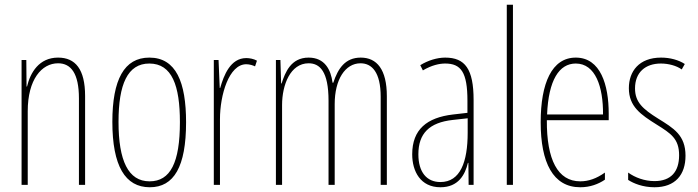

<svg xmlns="http://www.w3.org/2000/svg" viewBox="-20 -780 2946 810"><path d="M225 -537C145 -537 108 -474 94 -415H92L91 -527H71V0H97V-311C97 -445 156 -513 225 -513C279 -513 313 -471 313 -365V0H339V-375C339 -488 298 -537 225 -537Z M765 -264C765 -433 723 -537 610 -537C504 -537 454 -444 454 -266C454 -80 508 10 612 10C714 10 765 -77 765 -264ZM480 -266C480 -424 518 -512 610 -512C706 -512 739 -418 739 -265C739 -94 699 -15 611 -15C521 -15 480 -102 480 -266Z M1019 -535C952 -535 924 -462 909 -409H907L902 -527H882V0H908V-277C908 -380 946 -509 1019 -509C1033 -509 1048 -504 1056 -500L1064 -524C1050 -532 1032 -535 1019 -535Z M1502 -537C1436 -537 1406 -491 1386 -431H1383C1376 -486 1350 -537 1282 -537C1207 -537 1183 -474 1168 -428H1166L1163 -527H1144V0H1170V-337C1170 -422 1205 -513 1282 -513C1329 -513 1366 -479 1366 -355V0H1392V-341C1392 -444 1436 -513 1501 -513C1549 -513 1586 -475 1586 -372V0H1612V-374C1612 -487 1570 -537 1502 -537Z M1858 -537C1824 -537 1785 -525 1753 -505L1764 -483C1801 -505 1834 -512 1858 -512C1925 -512 1952 -475 1952 -355V-304L1891 -297C1781 -284 1719 -234 1719 -129C1719 -57 1754 10 1838 10C1914 10 1942 -43 1954 -93H1956L1957 0H1978V-358C1978 -489 1942 -537 1858 -537ZM1890 -274 1953 -281V-220C1953 -97 1922 -12 1838 -12C1780 -12 1745 -54 1745 -129C1745 -217 1791 -263 1890 -274Z M2144 0V-760H2118V0Z M2409 -537C2308 -537 2261 -429 2261 -264C2261 -94 2313 10 2428 10C2469 10 2504 -3 2532 -22V-52C2497 -27 2463 -15 2428 -15C2333 -15 2286 -106 2287 -273H2548V-301C2548 -421 2514 -537 2409 -537ZM2409 -512C2492 -512 2525 -414 2524 -297H2288C2294 -442 2339 -512 2409 -512Z M2872 -123C2872 -210 2822 -239 2756 -280C2692 -320 2659 -349 2659 -407C2659 -475 2703 -512 2768 -512C2800 -512 2834 -503 2856 -487L2869 -510C2843 -527 2807 -537 2769 -537C2676 -537 2633 -479 2633 -408C2633 -330 2684 -296 2751 -254C2810 -217 2845 -195 2845 -125C2845 -56 2811 -16 2741 -16C2699 -16 2659 -31 2630 -52V-21C2653 -6 2692 10 2741 10C2829 10 2872 -43 2872 -123Z"/></svg>

Font: Noto Sans Khmer UI ExtraCondensed Thin
Style: Regular
Weight: 100
Width: 2
Designer: Danh Hong and the Monotype Design Team
Foundry: Monotype Imaging Inc.
Version: Version 2.002